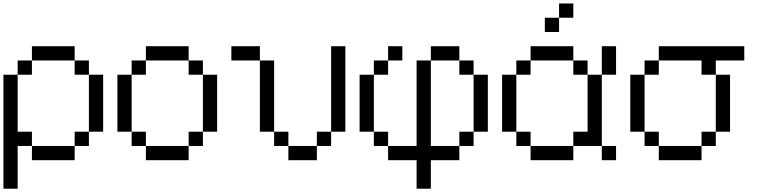

<svg xmlns="http://www.w3.org/2000/svg" viewBox="-20 -937 4457 1123"><path d="M0 166.7V-500H83.3V-166.7H166.7V-83.3H83.3V166.7ZM166.7 -83.3H416.7V0H166.7ZM166.7 -583.3V-500H83.3V-583.3ZM166.7 -666.7H416.7V-583.3H166.7ZM500 -166.7V-83.3H416.7V-166.7ZM500 -583.3V-500H416.7V-583.3ZM500 -500H583.3V-166.7H500Z M666.7 -166.7V-500H750V-166.7ZM750 -166.7H833.3V-83.3H750ZM750 -500V-583.3H833.3V-500ZM833.3 -83.3H1083.3V0H833.3ZM833.3 -583.3V-666.7H1083.3V-583.3ZM1083.3 -83.3V-166.7H1166.7V-83.3ZM1083.3 -583.3H1166.7V-500H1083.3ZM1166.7 -166.7V-500H1250V-166.7Z M2000 -166.7H1916.7V-666.7H2000ZM1333.3 -583.3V-666.7H1500V-583.3ZM1500 -166.7V-583.3H1583.3V-166.7ZM1583.3 -166.7H1666.7V-83.3H1583.3ZM1666.7 -83.3H1833.3V0H1666.7ZM1833.3 -83.3V-166.7H1916.7V-83.3Z M2083.3 -166.7V-500H2166.7V-166.7ZM2833.3 -166.7H2750V-500H2833.3ZM2250 -166.7V-83.3H2166.7V-166.7ZM2250 -83.3H2416.7V-583.3H2500V-83.3H2666.7V0H2500V166.7H2416.7V0H2250ZM2250 -583.3V-500H2166.7V-583.3ZM2250 -666.7H2333.3V-583.3H2250ZM2750 -166.7V-83.3H2666.7V-166.7ZM2750 -583.3V-500H2666.7V-583.3ZM2500 -583.3V-666.7H2666.7V-583.3Z M2916.7 -166.7V-500H3000V-166.7ZM3083.3 -166.7V-83.3H3000V-166.7ZM3083.3 -83.3H3333.3V0H3083.3ZM3083.3 -583.3V-500H3000V-583.3ZM3083.3 -666.7H3333.3V-583.3H3083.3ZM3250 -833.3V-750H3166.7V-833.3ZM3250 -916.7H3333.3V-833.3H3250ZM3416.7 -166.7V-500H3500V-83.3H3333.3V-166.7ZM3416.7 -583.3V-500H3333.3V-583.3ZM3583.3 -83.3V0H3500V-83.3ZM3583.3 -500H3500V-666.7H3583.3Z M3666.7 -166.7V-500H3750V-166.7ZM3833.3 -166.7V-83.3H3750V-166.7ZM3833.3 -83.3H4083.3V0H3833.3ZM3833.3 -583.3V-500H3750V-583.3ZM3833.3 -666.7H4333.3V-583.3H4166.7V-500H4083.3V-583.3H3833.3ZM4166.7 -166.7V-83.3H4083.3V-166.7ZM4166.7 -500H4250V-166.7H4166.7Z"/></svg>

Font: Galmuri11 Regular
Style: Regular
Weight: 400
Designer: Minseo Lee (Quiple)
Version: Version 2.356;hotconv 1.1.0;makeotfexe 2.6.0 DEVELOPMENT